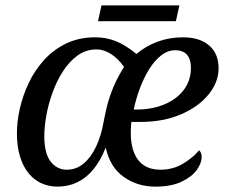

<svg xmlns="http://www.w3.org/2000/svg" viewBox="-20 -685 853 715"><path d="M194 10Q163 10 135.5 -2Q108 -14 87.5 -38.5Q67 -63 55 -100.5Q43 -138 43 -189Q43 -232 54 -281Q65 -330 87.5 -377Q110 -424 144.5 -462Q179 -500 226.5 -523Q274 -546 335 -546Q376 -546 412 -531.5Q448 -517 488 -484Q522 -513 566 -529.5Q610 -546 661 -546Q724 -546 759 -515.5Q794 -485 794 -431Q794 -379 756.5 -333Q719 -287 653.5 -259Q588 -231 504 -231H469Q468 -220 467.5 -209.5Q467 -199 467 -189Q467 -146 479.5 -115.5Q492 -85 516.5 -69Q541 -53 577 -53Q625 -53 662.5 -76Q700 -99 721 -125Q726 -122 728.5 -115Q731 -108 731 -100Q731 -78 713 -52.5Q695 -27 656.5 -8.5Q618 10 558 10Q492 10 441 -26Q390 -62 374 -134H373Q354 -86 327.5 -54Q301 -22 267.5 -6Q234 10 194 10ZM229 -53Q264 -53 291.5 -76Q319 -99 338 -139.5Q357 -180 366 -232Q374 -276 384 -309.5Q394 -343 408 -373.5Q422 -404 442 -436Q419 -468 392.5 -484.5Q366 -501 340 -501Q300 -501 269 -478.5Q238 -456 214.5 -419.5Q191 -383 175.5 -340Q160 -297 152.5 -254.5Q145 -212 145 -178Q145 -114 168.5 -83.5Q192 -53 229 -53ZM488 -277Q532 -277 569 -288Q606 -299 633.5 -319.5Q661 -340 676 -368.5Q691 -397 691 -431Q691 -465 676 -481.5Q661 -498 633 -498Q605 -498 580 -478.5Q555 -459 535 -426.5Q515 -394 500.5 -355Q486 -316 478 -277ZM345 -606 358 -665H648L635 -606Z"/></svg>

Font: Noto Serif
Style: Italic
Weight: 400
Italic angle: -12°
Designer: Monotype Design Team
Foundry: Monotype Imaging Inc.
Version: Version 2.013